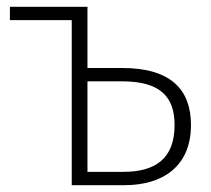

<svg xmlns="http://www.w3.org/2000/svg" viewBox="-20 -542 618 562"><path d="M337 -343H236V-521L237 -522H9V-483H190V0H345C455 0 539 -54 539 -176C539 -279 481 -343 337 -343ZM341 -39H236V-304H337C451 -304 491 -257 491 -176C491 -76 433 -39 341 -39Z"/></svg>

Font: Fira Sans ExtraLight
Style: Regular
Weight: 200
Designer: bBox Type GmbH & Carrois Corporate GbR & Edenspiekermann AG
Foundry: bBox Type GmbH & Carrois Corporate GbR & Edenspiekermann AG
Version: Version 4.300;PS 004.300;hotconv 1.0.88;makeotf.lib2.5.64775